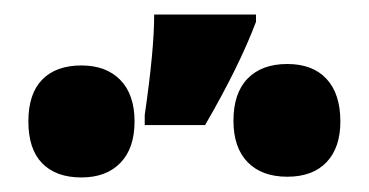

<svg xmlns="http://www.w3.org/2000/svg" viewBox="-20 -858 507 264"><path d="M332 -828Q309 -767 262 -686H179V-700Q192 -789 192 -838H332ZM448 -691Q448 -655 429 -635Q410 -615 375 -615Q340 -615 320.5 -635Q301 -655 301 -692Q301 -730 320.5 -750Q340 -770 375 -770Q410 -770 429 -749.5Q448 -729 448 -691ZM165 -691Q165 -654 145.5 -634Q126 -614 92 -614Q57 -614 38 -633.5Q19 -653 19 -691Q19 -729 38 -748.5Q57 -768 92 -768Q126 -768 145.5 -748Q165 -728 165 -691Z"/></svg>

Font: Noto Sans Display Black Narrow
Style: Regular
Weight: 900
Width: 4
Designer: Monotype Design team
Foundry: Monotype Imaging Inc.
Version: Version 1.000